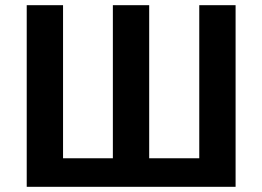

<svg xmlns="http://www.w3.org/2000/svg" viewBox="-20 -720 1010 740"><path d="M83 -700H223V-110H415V-700H555V-110H748V-700H888V0H83Z"/></svg>

Font: Moderustic SemiBold
Style: Regular
Weight: 600
Designer: Tural Alisoy
Foundry: TAFT Foundry
Version: Version 2.120